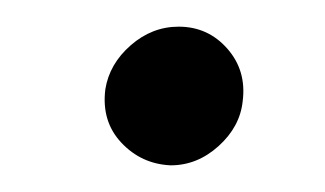

<svg xmlns="http://www.w3.org/2000/svg" viewBox="-20 -386 244 144"><path d="M108 -262Q86 -263 71 -279Q56 -295 59 -319Q62 -338 78 -352Q94 -366 114 -366Q136 -366 150.5 -349.5Q165 -333 162 -310Q160 -291 144 -276.5Q128 -262 108 -262Z"/></svg>

Font: Kulim Park
Style: Italic
Weight: 400
Italic angle: -8°
Designer: Noponies / Dale Sattler
Foundry: Noponies
Version: Version 1.000; ttfautohint (v1.8.3)